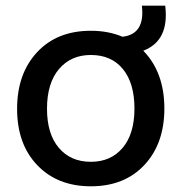

<svg xmlns="http://www.w3.org/2000/svg" viewBox="-20 -645 639 674"><path d="M299 9Q182 9 111 -65Q40 -139 40 -263Q40 -386 110 -461.5Q180 -537 299 -537Q360 -537 410 -516Q490 -525 478 -625H560Q575 -502 483 -467Q557 -391 557 -264Q557 -141 487 -66Q417 9 299 9ZM299 -77Q369 -77 410.5 -126Q452 -175 452 -264Q452 -353 411.5 -402.5Q371 -452 299 -452Q229 -452 187 -402.5Q145 -353 145 -263Q145 -175 186.5 -126Q228 -77 299 -77Z"/></svg>

Font: Mona Sans Medium
Style: Regular
Weight: 500
Designer: Deni Anggara
Foundry: GitHub
Version: Version 2.000;Glyphs 3.2.3 (3260)